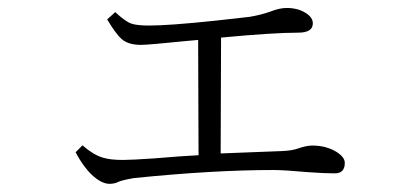

<svg xmlns="http://www.w3.org/2000/svg" viewBox="-20 -508 1040 475"><path d="M526.9 -415 525.9 -128.4Q558.6 -129.4 678.2 -134.3Q703.1 -135.3 718.8 -141.1Q738.3 -147.9 752.9 -147.9Q786.1 -147.9 811.5 -132.8Q833 -119.6 833 -105Q833 -79.1 808.1 -79.1Q783.2 -79.1 743.2 -82Q683.1 -87.4 655.8 -87.4Q507.8 -87.4 311 -67.4Q280.8 -62 272.9 -58.1Q263.2 -53.2 251 -53.2Q231.4 -53.2 207.5 -75.2Q185.1 -96.7 167 -131.3L184.1 -148.4Q210.9 -125 233.9 -118.2Q252 -112.3 284.2 -112.3Q305.2 -112.3 361.8 -116.2Q431.6 -122.1 471.2 -124L470.2 -409.2L437 -406.2Q347.2 -397 328.1 -397Q297.9 -397 281.2 -411.1Q267.1 -423.3 245.1 -460L265.1 -478Q289.6 -455.1 304.7 -449.7Q318.4 -444.8 349.1 -444.8Q398.9 -444.8 514.2 -457L597.2 -466.3Q624 -470.7 647.9 -479Q671.4 -488.3 689 -488.3Q717.3 -488.3 736.8 -475.6Q753.9 -464.8 753.9 -450.2Q753.9 -427.2 717.8 -427.2Q655.8 -427.2 526.9 -415Z"/></svg>

Font: I.Ming
Style: Regular
Weight: 400
Designer: Ichiten Fonts Project
Version: Version 5.10 Mar 24, 2018